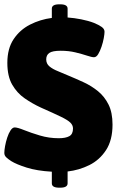

<svg xmlns="http://www.w3.org/2000/svg" viewBox="-21 -788 541 889"><path d="M253 81Q219 81 219 61V7Q150 3 102.5 -12Q55 -27 31 -42Q17 -51 8 -59.5Q-1 -68 -1 -80Q-1 -92 2.5 -111.5Q6 -131 12.5 -151Q19 -171 28 -184.5Q37 -198 47 -198Q60 -198 91 -185.5Q122 -173 164 -160.5Q206 -148 251 -148Q283 -148 300 -157.5Q317 -167 317 -193Q317 -208 305 -220Q293 -232 261 -247.5Q229 -263 168 -290Q129 -308 93.5 -332.5Q58 -357 35.5 -396Q13 -435 13 -497Q13 -563 42 -606.5Q71 -650 118 -674Q165 -698 219 -705V-748Q219 -768 253 -768H258Q292 -768 292 -748V-707Q322 -705 355 -698.5Q388 -692 414 -682Q436 -673 449.5 -663.5Q463 -654 463 -641Q463 -631 459.5 -611.5Q456 -592 449 -571.5Q442 -551 433.5 -537Q425 -523 414 -523Q404 -523 381.5 -530.5Q359 -538 328 -545.5Q297 -553 260 -553Q222 -553 207.5 -543Q193 -533 193 -513Q193 -493 208 -480.5Q223 -468 247 -458.5Q271 -449 298 -437Q332 -423 367.5 -406.5Q403 -390 433 -365.5Q463 -341 481.5 -304Q500 -267 500 -211Q500 -139 470 -93Q440 -47 392.5 -23.5Q345 0 292 6V61Q292 81 258 81Z"/></svg>

Font: Asap Black
Style: Regular
Weight: 900
Designer: Pablo Cosgaya
Foundry: Omnibus-Type
Version: Version 3.001; ttfautohint (v1.8.4.7-5d5b)